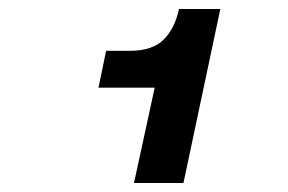

<svg xmlns="http://www.w3.org/2000/svg" viewBox="-20 -730 640 427"><path d="M278 -323 324 -535H199L216 -617H269Q319 -617 344 -642Q369 -667 378 -710H470L388 -323Z"/></svg>

Font: Geist Mono ExtraBold
Style: Italic
Weight: 800
Italic angle: -12°
Monospace: yes
Designer: Basement.studio, Andrés Briganti, Mateo Zaragoza
Foundry: Basement.studio, Vercel, Andrés Briganti, Guido Ferreyra, Mateo Zaragoza
Version: Version 1.500; ttfautohint (v1.8.4.7-5d5b)